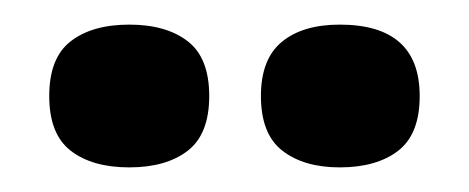

<svg xmlns="http://www.w3.org/2000/svg" viewBox="-20 -738 381 156"><path d="M256 -602Q227 -602 209.5 -615.5Q192 -629 192 -660Q192 -690 209 -704Q226 -718 256 -718Q321 -718 321 -660Q321 -629 303.5 -615.5Q286 -602 256 -602ZM85 -602Q55 -602 37.5 -615.5Q20 -629 20 -660Q20 -691 37.5 -704.5Q55 -718 85 -718Q115 -718 132.5 -704.5Q150 -691 150 -660Q150 -629 132.5 -615.5Q115 -602 85 -602Z"/></svg>

Font: Bricolage Grotesque 12pt Condensed Bricolage Grotesque 10pt Condensed Regular
Style: Bold
Weight: 700
Width: 3
Designer: Mathieu Triay
Foundry: Atelier Triay
Version: Version 1.001; ttfautohint (v1.8.4.7-5d5b);gftools[0.9.33.de